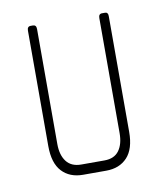

<svg xmlns="http://www.w3.org/2000/svg" viewBox="-56 -451 422 498"><g transform="rotate(-10 155.0 -202.0)"><path d="M185 0H124Q89 0 68.5 -22Q48 -44 48 -89V-393Q48 -404 57 -404H63Q72 -404 72 -393V-90Q72 -61 85 -44Q98 -27 124 -27H185Q211 -27 223.5 -44Q236 -61 236 -90V-393Q236 -404 245 -404H253Q261 -404 261 -394V-89Q261 -44 240.5 -22Q220 0 185 0Z"/></g></svg>

Font: Chathura Light
Style: Regular
Weight: 300
Designer: Appaji Ambarisha Darbha
Foundry: Aditya Fonts
Version: Version 1.001 2016